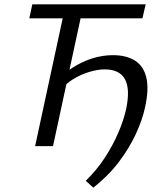

<svg xmlns="http://www.w3.org/2000/svg" viewBox="-20 -678 754 891"><path d="M413 193 378 161Q430 110 467 53Q504 -4 528.5 -61Q553 -118 565 -170Q585 -264 560 -310Q535 -356 466 -356Q434 -356 395 -344.5Q356 -333 318.5 -310Q281 -287 256 -253L231 -288Q269 -333 314.5 -362.5Q360 -392 408 -407Q456 -422 504 -422Q566 -422 606 -397Q646 -372 659 -318.5Q672 -265 653 -179Q641 -123 611 -57.5Q581 8 532 73Q483 138 413 193ZM143 0 285 -658H368L226 0ZM116 -593 130 -658H656L641 -593Z"/></svg>

Font: Ysabeau Office Medium
Style: Italic
Weight: 500
Italic angle: -12°
Designer: Christian Thalmann (Catharsis Fonts)
Version: Version 2.001;gftools[0.9.30]; featfreeze: tnum,lnum,ss02